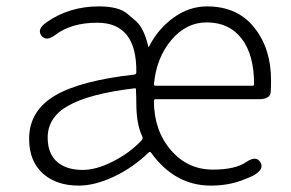

<svg xmlns="http://www.w3.org/2000/svg" viewBox="-20 -567 908 600"><path d="M226 13Q158 13 116 -23Q71 -62 71 -133Q71 -221 153 -269Q232 -315 400 -334Q406 -335 406 -341Q408 -496 284 -496Q203 -496 153 -458Q124 -436 109 -456Q95 -476 125 -497Q196 -547 289 -547Q351 -547 378 -524Q392 -512 406 -500Q430 -478 443 -423Q444 -418 446 -422Q474 -477 522.5 -512Q571 -547 627 -547Q722 -547 774.5 -481Q827 -415 827 -317Q827 -298 826 -279Q824 -257 789 -257H466Q461 -257 461 -252Q461 -160 513.5 -98.5Q566 -37 645 -37Q716 -37 750 -61Q780 -81 793 -61Q807 -40 776 -21Q765 -14 735 -3Q691 13 639 13Q526 13 452 -90Q449 -94 445 -91Q397 -44 337 -15.5Q277 13 226 13ZM238 -36Q281 -36 332 -62Q386 -89 423 -129Q428 -135 424 -142Q406 -180 406 -245Q406 -263 405 -281V-287Q405 -292 400 -291Q258 -274 192 -236Q129 -200 129 -137Q129 -85 161 -59Q190 -36 238 -36ZM461 -304Q461 -299 466 -299H769Q774 -299 774 -304Q774 -396 735 -446.5Q696 -497 626 -497Q562 -497 515.5 -442Q469 -387 461 -304Z"/></svg>

Font: Resource Han Rounded CN Light
Style: Regular
Weight: 300
Designer: Cyano Hao (round all glyphs); Ryoko NISHIZUKA 西塚涼子 (kana, bopomofo & ideographs); Paul D. Hunt (Latin, Greek & Cyrillic)
Foundry: Cyano Hao
Version: 0.990